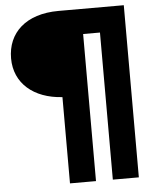

<svg xmlns="http://www.w3.org/2000/svg" viewBox="-60 -750 805 1000"><g transform="rotate(-5 343.0 -250.0)"><path d="M284 -700C112 -700 16 -608 16 -475C16 -345 115 -260 265 -251V200H401V-569H489V200H625V-700Z"/></g></svg>

Font: Arthouse Owned Black
Style: Regular
Weight: 900
Designer: Jeremy Tribby
Foundry: Tribby Type
Version: Version 1.000;PS 001.000;hotconv 1.0.88;makeotf.lib2.5.64775